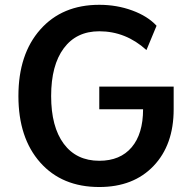

<svg xmlns="http://www.w3.org/2000/svg" viewBox="-20 -749 778 779"><path d="M382.8 -622.1Q290 -622.1 238.8 -553.2Q187.5 -484.4 187.5 -359.4Q187.5 -234.4 238.8 -165.5Q290 -96.7 382.8 -96.7Q467.8 -96.7 514.2 -151.4Q560.5 -206.1 560.5 -305.7H382.8V-397.5H684.6V-305.7Q684.6 -161.1 603 -75.7Q521.5 9.8 382.8 9.8Q231.4 9.8 143.1 -89.8Q54.7 -189.5 54.7 -359.4Q54.7 -529.3 143.6 -629.4Q232.4 -729.5 382.8 -729.5Q454.1 -729.5 516.6 -706.5Q579.1 -683.6 615.2 -644.5L574.2 -545.9Q490.2 -622.1 382.8 -622.1Z"/></svg>

Font: Min Sans SemiBold
Style: Regular
Weight: 600
Designer: Jinseong-Kim, NotoSansCJK, Nunito
Foundry: Jinseong-Kim
Version: Version 1.400;Glyphs 3.1.2 (3151)